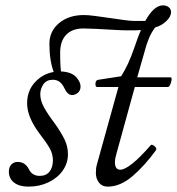

<svg xmlns="http://www.w3.org/2000/svg" viewBox="-20 -682 659 715"><path d="M86 13Q52 13 32.5 -2Q13 -17 13 -43Q13 -59 22 -69Q31 -79 46 -79Q73 -79 87 -53Q99 -27 128 -27Q152 -27 164.5 -43Q177 -59 177 -85Q177 -109 165 -130Q153 -151 129 -182Q81 -245 81 -297Q81 -344 110 -375.5Q139 -407 180 -414Q164 -457 164 -519Q164 -566 200 -596Q236 -626 293 -626Q309 -626 334.5 -622.5Q360 -619 388.5 -615Q417 -611 441.5 -607.5Q466 -604 480 -604H521Q553 -662 587 -662Q600 -662 608.5 -655Q617 -648 617 -637Q617 -620 599 -603Q581 -586 558 -580Q544 -562 534.5 -539Q525 -516 519 -492L491 -394H615Q620 -394 619 -385Q618 -376 614 -367Q610 -358 605 -358H482L414 -111Q408 -91 408 -78Q408 -50 428 -50Q444 -50 472.5 -72.5Q501 -95 541 -141Q545 -146 555 -138Q565 -130 561 -123Q519 -65 473.5 -26Q428 13 381 13Q360 13 348.5 -2Q337 -17 337 -38Q337 -57 341 -70L421 -358H342Q335 -358 335.5 -371Q336 -384 347 -385L431 -398Q444 -418 456 -443.5Q468 -469 479 -501Q488 -527 493.5 -542Q499 -557 505 -570Q494 -569 480.5 -569Q467 -569 452 -569Q434 -569 402 -571Q370 -573 338 -574.5Q306 -576 290 -576Q249 -576 226.5 -552.5Q204 -529 204 -486Q204 -468 204.5 -451.5Q205 -435 207 -416Q246 -414 263 -395.5Q280 -377 280 -360Q280 -345 270 -336.5Q260 -328 248 -328Q231 -328 218 -357Q204 -385 177 -385Q153 -385 141.5 -368Q130 -351 130 -331Q130 -308 143.5 -283Q157 -258 182 -225Q207 -190 220 -163.5Q233 -137 233 -108Q233 -74 213.5 -46.5Q194 -19 160.5 -3Q127 13 86 13Z"/></svg>

Font: Junicode SmExp
Style: Italic
Weight: 400
Width: 6
Italic angle: -11°
Designer: Peter S. Baker
Version: Version 2.205; ttfautohint (v1.8.4)